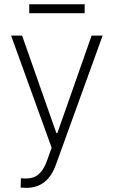

<svg xmlns="http://www.w3.org/2000/svg" viewBox="-20 -701 545 920"><path d="M88.9 198.2H79.1L80.1 153.3L102.5 154.3Q124 154.3 141.1 148.4Q158.2 142.6 175 124Q191.9 105.5 205.1 69.3L227.5 6.8L33.2 -530.3H85.9L250 -63.5H254.9L418.9 -530.3H471.7L248 87.9Q208.5 199.2 105.5 199.2Q93.8 199.2 88.9 198.2ZM385.7 -637.7H120.1V-680.7H385.7Z"/></svg>

Font: Pretendard Std ExtraLight
Style: Regular
Weight: 200
Designer: Base glyphs from Inter by Rasmus Andersson; Hangeul glyphs from Noto Sans CJK(Source Han Sans) by Jang Soo-young and Kan
Foundry: Kil Hyung-jin
Version: Version 1.309